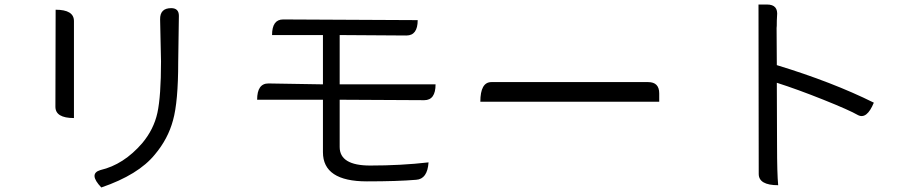

<svg xmlns="http://www.w3.org/2000/svg" viewBox="-20 -791 4040 849"><path d="M737 -755Q771 -755 771 -721L768 -516Q768 -341 745 -259Q723 -177 665 -108Q592 -18 428 38Q370 -23 424 -39Q527 -63 609 -158Q660 -219 676 -292Q692 -366 692 -519L688 -705Q687 -755 737 -755ZM226 -748Q307 -748 307 -698V-269Q225 -269 225 -319L226 -748Z M1183 -636Q1183 -705 1232 -705L1827 -702Q1827 -634 1777 -634L1482 -636V-418H1906Q1906 -348 1856 -348L1482 -350V-141Q1482 -59 1617 -59Q1753 -59 1875 -73Q1870 1 1820 4Q1738 11 1602 11Q1408 11 1408 -118V-350H1117Q1117 -422 1167 -422L1408 -418V-636H1183Z M2104 -341Q2104 -428 2153 -428H2846Q2895 -428 2895 -378V-341H2104Z M3421 28Q3335 28 3335 -22L3334 -771H3372Q3422 -771 3416 -720L3415 -700Q3415 -670 3414 -667Q3414 -667 3415 -503Q3661 -428 3844 -337Q3813 -262 3774 -282Q3736 -304 3621 -350Q3506 -396 3415 -425Q3416 -271 3416 -148Q3416 -25 3421 28Z"/></svg>

Font: Swei Half Moon CJK TC
Style: DemiLight
Weight: 350
Version: Version 2.125